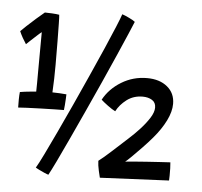

<svg xmlns="http://www.w3.org/2000/svg" viewBox="-49 -706 811 769"><g transform="rotate(5 356.0 -322.0)"><path d="M160.5 -319Q172.5 -319 190 -318Q207.5 -317 217 -316Q217 -310 216.2 -297.2Q215.5 -284.5 214.5 -271.5Q213.5 -258.5 212.5 -252.5Q201.5 -252.5 175.2 -252Q149 -251.5 118.5 -250.5Q88 -249.5 63 -248.5Q38 -247.5 29 -246.5Q28.5 -259 28.8 -278.2Q29 -297.5 30.5 -309Q37.5 -310.5 50.8 -312Q64 -313.5 77 -314.8Q90 -316 95.5 -316.5Q96 -325 96 -348.5Q96 -372 96.2 -403Q96.5 -434 96.5 -465.2Q96.5 -496.5 96.8 -521Q97 -545.5 97 -555.5Q92.5 -552.5 80.2 -541.2Q68 -530 55.5 -518.5Q43 -507 38 -502Q31 -512.5 23.2 -526.2Q15.5 -540 10.5 -552Q16 -558 33.2 -574Q50.5 -590 70.2 -607.5Q90 -625 102.5 -635Q113 -635 131.5 -634Q150 -633 160.5 -631Q161.5 -625 162 -596.2Q162.5 -567.5 163 -524Q163.5 -480.5 163.5 -430Q163.5 -403 162.8 -374.2Q162 -345.5 160.5 -319ZM412 -655Q422 -652 440.2 -643.2Q458.5 -634.5 464.5 -629Q459.5 -616.5 443.8 -579.8Q428 -543 405 -490.5Q382 -438 354.8 -377.5Q327.5 -317 299.5 -255.8Q271.5 -194.5 246.2 -140.2Q221 -86 201.8 -46Q182.5 -6 173 11Q168.5 10 157 5Q145.5 0 134.5 -5.5Q123.5 -11 120.5 -13Q130.5 -29.5 149.8 -69Q169 -108.5 194.5 -162.5Q220 -216.5 248 -277.8Q276 -339 303.2 -399.8Q330.5 -460.5 353.5 -513.2Q376.5 -566 392 -603.5Q407.5 -641 412 -655ZM655.5 -81Q656.5 -72.5 657 -57Q657.5 -41.5 657.2 -27.2Q657 -13 656.5 -8L379.5 5Q378 0 373 -22.2Q368 -44.5 367.5 -62Q387 -76.5 417 -104Q447 -131.5 479 -160.5Q502.5 -181.5 524.5 -205.5Q546.5 -229.5 561 -252.5Q575.5 -275.5 575.5 -294Q575.5 -314.5 560 -324Q544.5 -333.5 522.5 -333.5Q485.5 -333.5 458.5 -313Q431.5 -292.5 417.5 -265.5Q405 -271.5 386.8 -285Q368.5 -298.5 359.5 -307Q384 -352 430.8 -380.5Q477.5 -409 533.5 -409Q584 -409 615 -383.5Q646 -358 646 -315Q646 -284 628 -247.5Q610 -211 578 -173.5Q561 -153.5 539.2 -130.8Q517.5 -108 499.2 -90.2Q481 -72.5 475 -68Q486 -69.5 509 -71.2Q532 -73 559.5 -75Q587 -77 612.8 -78.5Q638.5 -80 655.5 -81Z"/></g></svg>

Font: Grandstander
Style: Regular
Weight: 400
Designer: Tyler Finck
Foundry: Etcetera Type Co
Version: Version 1.200; ttfautohint (v1.8.3)